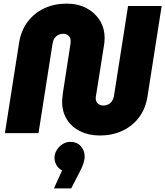

<svg xmlns="http://www.w3.org/2000/svg" viewBox="-20 -733 910 1057"><path d="M531 13Q469 13 421.5 -10.5Q374 -34 348 -76Q322 -118 322 -173Q322 -185 324 -200Q326 -215 327 -226L367 -485Q368 -490 368.5 -496Q369 -502 369 -508Q369 -525 357.5 -536Q346 -547 328 -547Q313 -547 301 -541Q289 -535 281 -524Q273 -513 270 -497L192 0H7L85 -497Q96 -565 132 -613Q168 -661 223.5 -687Q279 -713 346 -713Q409 -713 455.5 -688.5Q502 -664 529 -621.5Q556 -579 556 -522Q556 -510 554.5 -497Q553 -484 551 -474L510 -215Q509 -209 508 -203Q507 -197 507 -192Q507 -173 519.5 -162.5Q532 -152 549 -152Q563 -152 575.5 -158Q588 -164 596 -175.5Q604 -187 607 -202L685 -700H870L792 -202Q781 -133 744 -85Q707 -37 651.5 -12Q596 13 531 13ZM277 304 322 205Q302 196 291 176Q280 156 280 136Q280 113 292.5 93Q305 73 324.5 60.5Q344 48 367 48Q404 48 425 72Q446 96 446 128Q446 146 439 167.5Q432 189 419 213L372 304Z"/></svg>

Font: MuseoModerno Thin ExtraBold
Style: Italic
Weight: 800
Italic angle: -9°
Version: Version 1.003